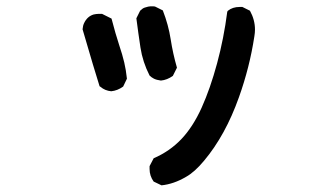

<svg xmlns="http://www.w3.org/2000/svg" viewBox="-20 -505 1040 596"><path d="M444.3 19.5Q444.3 16.6 444.3 10.7L457 -13.7Q506.8 -35.2 543 -73.2Q579.1 -111.3 606 -170.9Q632.8 -230.5 653.8 -308.1Q674.8 -385.7 685.5 -468.8L687.5 -471.7Q702.1 -483.4 723.6 -483.4Q726.6 -483.4 732.4 -483.4L755.9 -471.7Q771.5 -443.4 771.5 -413.1Q771.5 -403.3 769.5 -391.6Q754.9 -295.9 721.7 -203.1Q679.7 -85 613.3 -5.9Q584 29.3 557.6 43.9Q519.5 66.4 481.4 70.3L457 58.6Q444.3 41 444.3 19.5ZM241.2 -433.6Q251 -454.1 270.5 -460Q279.3 -461.9 285.2 -461.9Q291 -461.9 296.9 -461.9L326.2 -447.3Q338.9 -398.4 349.6 -366.2Q360.4 -334 365.7 -311Q371.1 -288.1 374 -260.7L362.3 -236.3Q344.7 -223.6 325.2 -221.7Q305.7 -223.6 292 -235.4L289.1 -237.3Q274.4 -283.2 236.3 -414.1Q237.3 -425.8 241.2 -433.6ZM453.1 -485.4Q460 -485.4 461.9 -484.4L485.4 -472.7Q502.9 -427.7 509.8 -383.3Q516.6 -338.9 529.3 -294.9L516.6 -269.5Q499 -256.8 479.5 -254.9Q465.8 -256.8 458 -260.7Q450.2 -264.6 444.3 -270.5Q422.9 -312.5 416 -357.4Q409.2 -402.3 403.3 -448.2L415 -471.7Q422.9 -479.5 429.2 -481.4Q435.5 -483.4 439.9 -484.4Q444.3 -485.4 447.3 -485.4Q450.2 -485.4 453.1 -485.4Z"/></svg>

Font: JasonHandwriting2
Style: SemiBold
Weight: 600
Version: Version 1.04.7